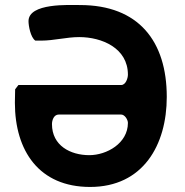

<svg xmlns="http://www.w3.org/2000/svg" viewBox="-20 -734 734 761"><path d="M39 -327C39 -136 135 7 337 7C547 7 641 -159 641 -350C641 -570 530 -714 297 -714C255 -714 93 -723 93 -650C93 -632 101 -586 120 -573H143C194 -573 243 -587 294 -587C383 -587 487 -544 487 -438C487 -425 479 -397 460 -397H53L40 -380C40 -378 39 -341 39 -327ZM186 -242C186 -257 193 -280 213 -280H460C475 -280 487 -259 487 -247C487 -166 403 -119 334 -119C259 -119 186 -157 186 -242Z"/></svg>

Font: Asimov Print
Style: C
Weight: 500
Designer: Google
Version: Version 2.000980: 2014